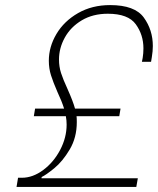

<svg xmlns="http://www.w3.org/2000/svg" viewBox="-20 -735 621 755"><path d="M581 -554Q581 -534 577 -510L574 -492H538L541 -507Q544 -525 544 -545Q544 -598 514 -639.5Q484 -681 404 -681Q345 -681 301.5 -655Q258 -629 235 -587.5Q212 -546 212 -501Q212 -473 220 -448Q228 -423 246 -384Q267 -337 275 -308H454L449 -278H281Q282 -271 282 -255Q282 -194 254 -147Q226 -100 193.5 -73.5Q161 -47 144 -39L143 -34H522L516 0H45L51 -36H66Q109 -36 150 -66.5Q191 -97 216.5 -145.5Q242 -194 242 -245Q242 -262 239 -278H113L118 -308H232Q223 -337 206 -373Q189 -412 180.5 -439Q172 -466 172 -496Q172 -551 202 -601.5Q232 -652 287 -683.5Q342 -715 413 -715Q510 -715 545.5 -666Q581 -617 581 -554Z"/></svg>

Font: Be Vietnam Thin
Style: Italic
Weight: 250
Italic angle: -9°
Designer: Gabriel Lam
Foundry: TypeRant
Version: Version 3.000